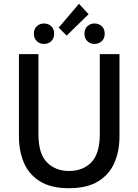

<svg xmlns="http://www.w3.org/2000/svg" viewBox="-20 -979 731 1014"><path d="M344 15Q250 15 191.5 -21Q133 -57 106.5 -119Q80 -181 80 -259V-693H183V-270Q183 -167 228 -121.5Q273 -76 345 -76Q418 -76 462.5 -122Q507 -168 507 -270V-693H611V-259Q611 -181 584 -119Q557 -57 498 -21Q439 15 344 15ZM332 -791 290 -833 397 -959 448 -904ZM213 -747Q190 -747 174.5 -761.5Q159 -776 159 -801Q159 -826 174.5 -840.5Q190 -855 213 -855Q235 -855 250.5 -840.5Q266 -826 266 -801Q266 -776 250.5 -761.5Q235 -747 213 -747ZM479 -747Q457 -747 441.5 -761.5Q426 -776 426 -801Q426 -826 441.5 -840.5Q457 -855 479 -855Q502 -855 517.5 -840.5Q533 -826 533 -801Q533 -776 517.5 -761.5Q502 -747 479 -747Z"/></svg>

Font: Ubuntu Sans Medium
Style: Regular
Weight: 500
Designer: Dalton Maag Ltd
Foundry: Dalton Maag Ltd
Version: Version 1.006; ttfautohint (v1.8.4.7-5d5b)